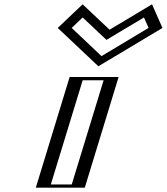

<svg xmlns="http://www.w3.org/2000/svg" viewBox="-20 -870 773 890"><path d="M364.8 -830 268.9 -739 440.4 -577 710.9 -739 670.8 -830 483.5 -718ZM327.8 -513H504.8L348 0H171ZM361.5 -809.1 477.8 -699.4 661.2 -809.1 690.8 -742.1 446.1 -595.6 291 -742.1ZM338.3 -498H485.3L337.6 -15H190.6ZM361.5 -809.1 291 -742.1 446.1 -595.6 690.8 -742.1 661.2 -809.1 477.8 -699.4ZM338.3 -498 190.6 -15H337.6L485.3 -498ZM364.8 -830 483.5 -718 670.8 -830 710.9 -739 440.4 -577 268.9 -739ZM327.8 -513 171 0H348L504.8 -513ZM363.2 -789.1 473.5 -685.1 647.3 -789.1 668.7 -740.6 450.5 -609.9 312.2 -740.6ZM363.3 -498H460.3L312.6 -15H215.6ZM363 -850 247.7 -740.5 436 -562.7 733.1 -740.5 684.7 -850 487.9 -732.3ZM302.8 -513 146 0H373L529.8 -513Z"/></svg>

Font: Hussar Outliner
Style: Obl
Weight: 700
Foundry: Cannot Into Space Fonts
Version: Version 0.92